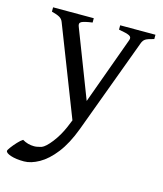

<svg xmlns="http://www.w3.org/2000/svg" viewBox="-119 -533 728 857"><g transform="rotate(15 245.0 -105.0)"><path d="M493 -434Q464 -427 454 -420.5Q444 -414 439 -400L276 40Q249 112 214 157Q179 202 141.5 223Q104 244 72 244Q35 244 11 236Q-13 228 -13 218Q-13 214 -3 200.5Q7 187 20.5 172.5Q34 158 44 152Q69 167 98 167Q107 167 115.5 165Q124 163 132 161Q150 154 176 120.5Q202 87 220 45L234 11L74 -400Q69 -414 56.5 -421Q44 -428 20 -434V-454H208V-434Q171 -429 158.5 -422.5Q146 -416 153 -400L273 -89L386 -400Q392 -415 379 -421.5Q366 -428 330 -434V-454H493Z"/></g></svg>

Font: ChillKai
Style: Regular
Weight: 400
Designer: ChillType
Foundry: 寒蝉字型
Version: Version 2.000